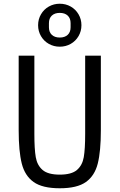

<svg xmlns="http://www.w3.org/2000/svg" viewBox="-20 -996 640 1028"><path d="M164 -698V-279Q164 -198 171.5 -154.5Q179 -111 208 -86Q237 -61 300 -61Q363 -61 392 -86Q421 -111 428.5 -154.5Q436 -198 436 -279V-698H520V-299Q520 -186 503.5 -120.5Q487 -55 440 -21.5Q393 12 300 12Q207 12 160 -21.5Q113 -55 96.5 -120.5Q80 -186 80 -299V-698ZM184 -861Q184 -893 199.5 -919.5Q215 -946 241.5 -961Q268 -976 300 -976Q332 -976 358.5 -961Q385 -946 400.5 -919.5Q416 -893 416 -861Q416 -829 400.5 -802.5Q385 -776 358.5 -761Q332 -746 300 -746Q268 -746 241.5 -761Q215 -776 199.5 -802.5Q184 -829 184 -861ZM358 -850V-872Q358 -898 342.5 -912.5Q327 -927 300 -927Q273 -927 257.5 -912.5Q242 -898 242 -872V-850Q242 -824 257.5 -809.5Q273 -795 300 -795Q327 -795 342.5 -809.5Q358 -824 358 -850Z"/></svg>

Font: iA Writer Duo V
Style: Regular
Weight: 400
Designer: Mike Abbink, Paul van der Laan, Pieter van Rosmalen, Oliver Reichenstein
Foundry: Information Architects Inc.
Version: Version 2.000